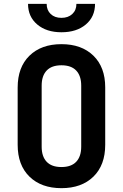

<svg xmlns="http://www.w3.org/2000/svg" viewBox="-20 -970 640 1000"><path d="M300 10Q195 10 133.5 -50Q72 -110 72 -216V-514Q72 -620 133.5 -680Q195 -740 300 -740Q405 -740 466.5 -680Q528 -620 528 -515V-216Q528 -110 466.5 -50Q405 10 300 10ZM300 -100Q351 -100 377 -127.5Q403 -155 403 -206V-524Q403 -575 377 -602.5Q351 -630 300 -630Q249 -630 223 -602.5Q197 -575 197 -524V-206Q197 -155 223 -127.5Q249 -100 300 -100ZM300 -802Q222 -802 174 -842.5Q126 -883 126 -950H223Q223 -917 244 -897Q265 -877 300 -877Q335 -877 356.5 -897Q378 -917 378 -950H475Q475 -883 427 -842.5Q379 -802 300 -802Z"/></svg>

Font: JetBrains Mono NL
Style: Bold
Weight: 700
Monospace: yes
Designer: Philipp Nurullin, Konstantin Bulenkov
Foundry: JetBrains
Version: Version 2.305; ttfautohint (v1.8.4.7-5d5b)